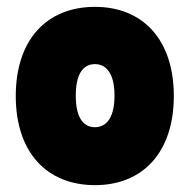

<svg xmlns="http://www.w3.org/2000/svg" viewBox="-20 -530 553 560"><path d="M26 -250C26 -85 117 10 257 10C396 10 487 -85 487 -250C487 -415 396 -510 257 -510C117 -510 26 -415 26 -250ZM201 -251C201 -325 230 -343 257 -343C283 -343 314 -325 314 -251C314 -177 283 -159 257 -159C230 -159 201 -177 201 -251Z"/></svg>

Font: Lilita 2
Style: Regular
Weight: 400
Designer: Juan Montoreano
Foundry: Juan Montoreano
Version: Version 2.001